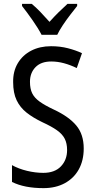

<svg xmlns="http://www.w3.org/2000/svg" viewBox="-20 -963 494 993"><path d="M413 -195Q413 -133 387.5 -87Q362 -41 315 -15.5Q268 10 205 10Q106 10 42 -22V-109Q76 -90 119.5 -79.5Q163 -69 204 -69Q263 -69 295 -102.5Q327 -136 327 -187Q327 -221 315 -245Q303 -269 275 -289Q247 -309 199 -331Q151 -354 117.5 -380.5Q84 -407 66 -444.5Q48 -482 48 -538Q47 -594 72 -636Q97 -678 141.5 -701Q186 -724 244 -724Q291 -724 331.5 -713.5Q372 -703 404 -688L377 -611Q344 -627 311 -636Q278 -645 245 -645Q192 -645 163.5 -615.5Q135 -586 135 -540Q135 -504 146.5 -480.5Q158 -457 185 -437.5Q212 -418 259 -396Q336 -360 374.5 -314Q413 -268 413 -195ZM195 -783Q178 -816 149 -857.5Q120 -899 94 -932V-943H144Q165 -926 189 -901Q213 -876 236 -850Q262 -879 282.5 -899Q303 -919 329 -943H379V-932Q363 -912 343 -886Q323 -860 305 -833Q287 -806 276 -783Z"/></svg>

Font: Noto Sans Lao Condensed
Style: Regular
Weight: 400
Width: 3
Designer: Monotype Design Team
Foundry: Monotype Imaging Inc.
Version: Version 2.003; ttfautohint (v1.8.4.7-5d5b)